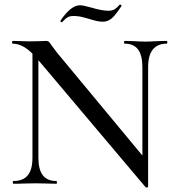

<svg xmlns="http://www.w3.org/2000/svg" viewBox="-20 -804 770 840"><path d="M122 -602 148 -600V-114Q148 -62 167.5 -37Q187 -12 227 -12Q229 -12 229 -6Q229 0 227 0Q201 0 187 -1L136 -2L82 -1Q67 0 38 0Q36 0 36 -6Q36 -12 38 -12Q81 -12 101.5 -37Q122 -62 122 -114ZM617 15 146 -543Q113 -582 87 -597.5Q61 -613 35 -613Q33 -613 33 -619Q33 -625 35 -625L74 -624Q86 -623 108 -623L159 -624Q169 -625 182 -625Q190 -625 194 -621Q198 -617 206 -605L230 -573L620 -103L628 13Q628 15 623.5 16Q619 17 617 15ZM628 13 603 -18V-510Q603 -562 584 -587.5Q565 -613 525 -613Q523 -613 523 -619Q523 -625 525 -625L565 -624Q595 -622 616 -622Q634 -622 668 -624L710 -625Q712 -625 712 -619Q712 -613 710 -613Q628 -613 628 -510ZM504 -784H505Q508 -784 510.5 -781.5Q513 -779 511 -777Q485 -737 468 -723Q451 -709 430 -709Q417 -709 401.5 -712.5Q386 -716 371 -721Q367 -722 345.5 -728Q324 -734 302 -734Q286 -734 277 -729Q268 -724 261.5 -717Q255 -710 252 -707H250Q247 -707 245 -709.5Q243 -712 245 -714Q290 -781 330 -781Q343 -781 379 -771Q425 -757 454 -757Q471 -757 481.5 -763.5Q492 -770 504 -784Z"/></svg>

Font: Cormorant Unicase Medium
Style: Regular
Weight: 500
Designer: Christian Thalmann (Catharsis Fonts)
Foundry: Catharsis Fonts
Version: Version 4.000